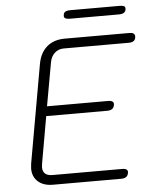

<svg xmlns="http://www.w3.org/2000/svg" viewBox="-57 -883 747 930"><g transform="rotate(-5 316.5 -417.5)"><path d="M64 -87Q64 -94 66 -110L151 -590Q161 -643 194.5 -671.5Q228 -700 281 -700H596Q622 -700 622 -681Q622 -653 588 -653H272Q246 -653 228 -636.5Q210 -620 205 -593L167 -381H464Q496 -381 490 -357Q485 -334 456 -334H159L119 -107Q117 -95 117 -89Q117 -47 165 -47H503Q535 -47 529 -23Q524 0 495 0H163Q117 0 90.5 -23.5Q64 -47 64 -87ZM286 -809Q286 -824 294.5 -829.5Q303 -835 320 -835H560Q573 -835 580 -832Q587 -829 587 -820Q587 -794 553 -794H313Q286 -794 286 -809Z"/></g></svg>

Font: Kodchasan ExtraLight
Style: Italic
Weight: 275
Italic angle: -10°
Version: Version 1.000; ttfautohint (v1.6)